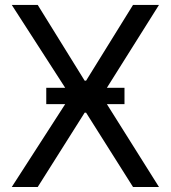

<svg xmlns="http://www.w3.org/2000/svg" viewBox="-20 -747 682 767"><path d="M27 -727.3H130.7L318.2 -424.7H323.9L511.4 -727.3H615.1L407 -396.3H477.3V-331H407L615.1 0H511.4L323.9 -296.9H318.2L130.7 0H27L240.4 -331H164.8V-396.3H240.4Z"/></svg>

Font: Inter P
Style: Regular
Weight: 400
Designer: Rasmus Andersson
Foundry: rsms
Version: Version 3.018;git-588b23468